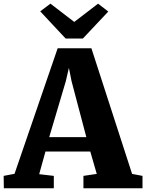

<svg xmlns="http://www.w3.org/2000/svg" viewBox="-36 -1004 780 1024"><path d="M41.5 -77 271.5 -746.5H451.5L668.5 -76.5L724 -66V0H409V-66L480 -76.5L445.5 -196H206.5L173 -75L251 -66V0H-15.5L-16.5 -66ZM424.5 -272.5 345.5 -571.5 331.5 -642 315 -571 226.5 -272.5ZM314 -798.5 178.5 -943.5 233 -984.5 360 -887 487 -984.5 541.5 -942.5 406 -798.5Z"/></svg>

Font: Merriweather Light 18pt Black
Style: Regular
Weight: 900
Version: Version 2.100